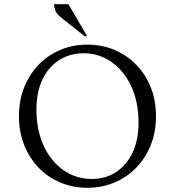

<svg xmlns="http://www.w3.org/2000/svg" viewBox="-20 -882 831 912"><path d="M395 10Q325 10 265.5 -15.5Q206 -41 162.5 -86.5Q119 -132 94.5 -194Q70 -256 70 -330Q70 -404 94.5 -466Q119 -528 162.5 -573.5Q206 -619 265.5 -644.5Q325 -670 395 -670Q465 -670 524.5 -644.5Q584 -619 628 -573.5Q672 -528 696.5 -466Q721 -404 721 -330Q721 -256 696.5 -194Q672 -132 628 -86.5Q584 -41 524.5 -15.5Q465 10 395 10ZM416 -32Q482 -32 532 -65Q582 -98 610 -158Q638 -218 638 -299Q638 -399 603 -473Q568 -547 509 -588Q450 -629 378 -629Q312 -629 261 -596.5Q210 -564 181.5 -504Q153 -444 153 -363Q153 -263 188 -188.5Q223 -114 282.5 -73Q342 -32 416 -32ZM382 -710 270 -799Q249 -816 243 -831.5Q237 -847 237 -862H305L394 -710Z"/></svg>

Font: Spectral Light
Style: Regular
Weight: 300
Designer: Jean-Baptiste Levee
Foundry: Production Type
Version: Version 2.001